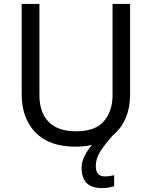

<svg xmlns="http://www.w3.org/2000/svg" viewBox="-20 -734 771 974"><path d="M466 107Q466 136 478 148.5Q490 161 511 161Q528 161 539.5 158.5Q551 156 559 155V211Q545 215 531 217.5Q517 220 497 220Q444 220 419 194Q394 168 394 117Q394 86 410 55.5Q426 25 447 1Q408 10 362 10Q229 10 159.5 -62.5Q90 -135 90 -254V-714H180V-251Q180 -164 226.5 -116Q273 -68 367 -68Q464 -68 507.5 -119.5Q551 -171 551 -252V-714H640V-252Q640 -189 618 -136Q596 -83 552 -47Q508 3 487 37.5Q466 72 466 107Z"/></svg>

Font: Noto Sans Siddham
Style: Regular
Weight: 400
Designer: Monotype Design Team
Foundry: Monotype Imaging Inc.
Version: Version 2.004; ttfautohint (v1.8.4.7-5d5b)